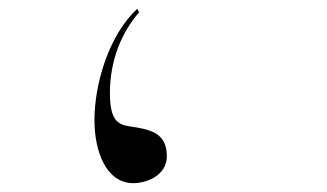

<svg xmlns="http://www.w3.org/2000/svg" viewBox="-20 -415 740 435"><path d="M282 0C313 0 358 -18 358 -61C358 -116 318 -122 272 -129C247 -133 229 -143 229 -204C229 -279 256 -342 295 -387L291 -395C226 -335 194 -224 194 -143C194 -71 221 0 282 0Z"/></svg>

Font: Kawkab Mono Light
Style: Regular
Weight: 300
Monospace: yes
Designer: Abdullah Arif
Foundry: Abdullah Arif
Version: Version 1.000;PS 000.500;hotconv 1.0.88;makeotf.lib2.5.64775